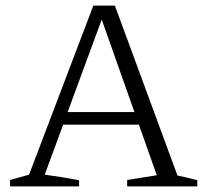

<svg xmlns="http://www.w3.org/2000/svg" viewBox="-20 -667 742 687"><path d="M615 -39Q650 -32 686 -22V0H435V-23L541 -40L477 -221H206L140 -42Q171 -38 201.5 -33Q232 -28 263 -22V0H16V-23L84 -42L314 -647H391ZM222 -266H461L344 -597Z"/></svg>

Font: Piazzolla SC Light
Style: Regular
Weight: 300
Designer: Juan Pablo del Peral
Foundry: Huerta Tipografica
Version: Version 1.330